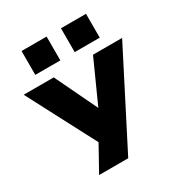

<svg xmlns="http://www.w3.org/2000/svg" viewBox="-228 -901 1152 1228"><g transform="rotate(-30 347.5 -287.5)"><path d="M145 180 272 -49V44L-16 -506H206L358 -189H353L496 -506H711L360 180ZM403 -579V-755H588V-579ZM112 -579V-755H297V-579Z"/></g></svg>

Font: Nunito Sans 7pt Expanded Black
Style: Regular
Weight: 900
Width: 7
Designer: Vernon Adams
Foundry: Vernon Adams
Version: Version 3.101;gftools[0.9.27]